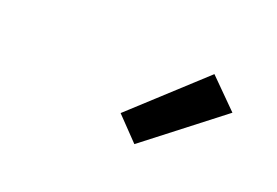

<svg xmlns="http://www.w3.org/2000/svg" viewBox="-44 -887 589 408"><g transform="rotate(20 250.0 -683.0)"><path d="M277 -584 227 -636 386 -782 450 -718Z"/></g></svg>

Font: Iosevka Curly Slab Oblique
Style: Bold
Weight: 700
Italic angle: -9°
Monospace: yes
Designer: Belleve Invis
Foundry: Belleve Invis
Version: Version 11.1.0; ttfautohint (v1.8.3)